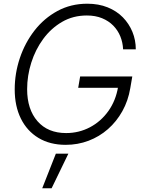

<svg xmlns="http://www.w3.org/2000/svg" viewBox="-20 -758 759 1019"><path d="M328.6 10.7Q245.1 10.7 184.3 -25.9Q123.5 -62.5 90.8 -128.7Q58.1 -194.8 58.1 -283.2Q58.1 -368.7 85.4 -450Q112.8 -531.2 163.3 -596.2Q213.9 -661.1 284.9 -699.7Q356 -738.3 443.4 -738.3Q503.4 -738.3 551.3 -719Q599.1 -699.7 632.1 -666Q665 -632.3 682.9 -588.6Q700.7 -544.9 700.7 -496.1H633.3Q631.8 -532.2 618.7 -564.7Q605.5 -597.2 581.1 -622.1Q556.6 -647 521.5 -661.4Q486.3 -675.8 440.9 -675.8Q367.7 -675.8 309.3 -641.8Q251 -607.9 209.5 -551.5Q168 -495.1 146 -425.5Q124 -356 124 -284.7Q124 -177.7 179 -114.7Q233.9 -51.8 331.1 -51.8Q398.9 -51.8 457.3 -82.5Q515.6 -113.3 555.2 -168.7Q594.7 -224.1 606.9 -297.9L627.9 -292H395L405.3 -352.1H682.1L671.4 -290Q660.2 -223.1 629.4 -168Q598.6 -112.8 553 -72.8Q507.3 -32.7 450 -11Q392.6 10.7 328.6 10.7ZM204.1 241.2 276.4 57.6H342.8L253.9 241.2Z"/></svg>

Font: Inter 28pt Light
Style: Italic
Weight: 300
Italic angle: -9.3988°
Designer: Rasmus Andersson
Foundry: rsms
Version: Version 4.001;git-66647c0bb